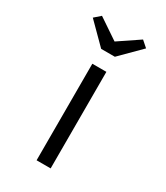

<svg xmlns="http://www.w3.org/2000/svg" viewBox="-185 -819 777 899"><g transform="rotate(30 204.0 -369.5)"><path d="M166 0V-522H242V0ZM167 -603 60 -710 93 -739 219 -654H189L315 -739L348 -710L241 -603Z"/></g></svg>

Font: Lexend Peta Light
Style: Regular
Weight: 300
Version: Version 1.007